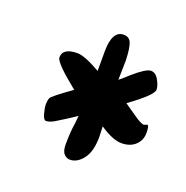

<svg xmlns="http://www.w3.org/2000/svg" viewBox="-73 -832 454 469"><g transform="rotate(20 154.0 -598.0)"><path d="M203 -509Q203 -471 188 -451.5Q173 -432 154 -432Q146 -432 139 -439Q132 -446 132 -463.5Q132 -481 133 -494.5Q134 -508 136 -520L138 -540Q122 -529 109 -521L88 -508Q76 -501 67 -501Q61 -501 57 -515.5Q53 -530 53 -539.5Q53 -549 55.5 -555.5Q58 -562 106 -596Q45 -645 45 -658Q45 -671 55 -677Q65 -683 83.5 -683Q102 -683 144 -659V-709Q144 -764 174 -764Q189 -764 194 -750.5Q199 -737 200 -707L199 -656Q208 -663 222 -676Q254 -704 266.5 -704Q279 -704 287 -689.5Q295 -675 295 -665Q295 -651 237 -609Q255 -597 266 -589Q287 -574 295 -574L303 -577Q308 -577 308 -557.5Q308 -538 294.5 -525.5Q281 -513 258.5 -513Q236 -513 202 -536Z"/></g></svg>

Font: Zhi Mang Xing
Style: Regular
Weight: 400
Designer: ZhongQi
Foundry: ZhongQi
Version: Version 2.001